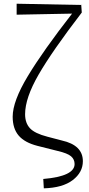

<svg xmlns="http://www.w3.org/2000/svg" viewBox="-20 -819 482 1042"><path d="M237.3 -77.1 315.4 -56.6Q429.7 -31.2 429.7 55.7Q429.7 116.2 375 158.2Q320.3 200.2 217.8 203.1L214.8 152.3Q384.8 137.7 384.8 71.3Q384.8 45.9 365.7 29.3Q346.7 12.7 292 0L183.6 -27.3Q114.3 -44.9 81.5 -83Q48.8 -121.1 48.8 -185.5Q48.8 -269.5 130.9 -405.8Q212.9 -542 371.1 -745.1L70.3 -739.3V-798.8L420.9 -792L423.8 -751Q262.7 -541 189.5 -414.1Q116.2 -287.1 116.2 -199.2Q116.2 -151.4 142.6 -123Q168.9 -94.7 237.3 -77.1Z"/></svg>

Font: Bpmf Zihi Serif Light
Style: Light
Weight: 300
Foundry: But Ko
Version: Version 1.320